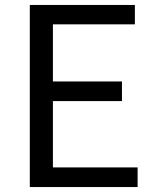

<svg xmlns="http://www.w3.org/2000/svg" viewBox="-20 -753 628 773"><path d="M100 0H534V-79H193V-346H471V-425H193V-655H523V-733H100Z"/></svg>

Font: Noto Sans Mono CJK JP Regular
Style: Regular
Weight: 400
Designer: Ryoko NISHIZUKA (kana & ideographs); Paul D. Hunt (Latin, Greek & Cyrillic); Wenlong ZHANG (bopomofo); Sandoll Communica
Foundry: Adobe Systems Incorporated
Version: Version 1.004;PS 1.004;hotconv 1.0.82;makeotf.lib2.5.63406